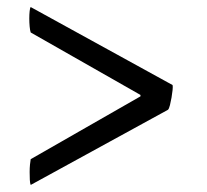

<svg xmlns="http://www.w3.org/2000/svg" viewBox="-20 -544 587 544"><path d="M469 -303Q470 -299 469 -289Q468 -279 466 -267.5Q464 -256 461.5 -246Q459 -236 456 -233L67 -20Q65 -24 64.5 -34.5Q64 -45 64 -56.5Q64 -68 65 -78Q66 -88 67 -93L378 -271V-275L67 -452Q65 -458 64 -469Q63 -480 63 -491.5Q63 -503 64 -512.5Q65 -522 67 -524Z"/></svg>

Font: Lusitana
Style: Regular
Weight: 400
Designer: Ana Paula Megda
Foundry: Ana Paula Megda
Version: Version 1.000; ttfautohint (v1.1) -l 8 -r 50 -G 200 -x 14 -D